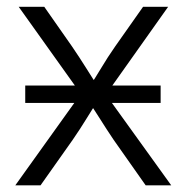

<svg xmlns="http://www.w3.org/2000/svg" viewBox="-20 -556 559 576"><path d="M55.7 -247.1V-299.3H461.9V-247.1ZM25.9 0 240.2 -299.3V-249.5L36.1 -535.6H112.8L195.8 -417Q218.8 -383.3 238.3 -352.1Q257.8 -320.8 277.8 -290.5H244.6Q265.1 -320.8 283.7 -352.1Q302.2 -383.3 325.7 -417L409.2 -535.6H484.4L280.3 -247.6V-296.4L493.7 0H417L320.8 -136.7Q298.8 -169.4 280.3 -199Q261.7 -228.5 242.2 -257.3H275.9Q256.8 -228.5 238.8 -199Q220.7 -169.4 198.2 -136.7L101.6 0Z"/></svg>

Font: Inter 20pt Light
Style: Regular
Weight: 300
Version: Version 4.001;git-66647c0bb